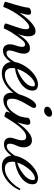

<svg xmlns="http://www.w3.org/2000/svg" viewBox="716 -1308 601 2144"><g transform="rotate(90 1017.0 -236.5)"><path d="M510 31Q474 31 457 9Q440 -13 440 -44Q440 -68 447.5 -92.5Q455 -117 462 -140.5Q469 -164 469 -182Q469 -201 461 -208.5Q453 -216 442 -216Q418 -216 388 -178.5Q358 -141 312 -71Q296 -47 284 -22Q272 3 262 22Q253 22 240.5 20Q228 18 218 13Q208 8 208 0Q208 -7 217.5 -33.5Q227 -60 239.5 -95Q252 -130 262 -165.5Q272 -201 272 -226Q272 -242 266.5 -252Q261 -262 248 -262Q226 -262 195.5 -236Q165 -210 132.5 -167.5Q100 -125 70.5 -74.5Q41 -24 23 27Q14 27 0 23.5Q-14 20 -24.5 14.5Q-35 9 -35 4Q-35 0 -25.5 -29Q-16 -58 -4 -99.5Q8 -141 19 -184Q30 -227 32 -259Q37 -268 52 -275.5Q67 -283 81 -283Q95 -283 103 -275Q111 -267 111 -254Q111 -242 104.5 -215Q98 -188 89 -154Q109 -185 134 -216.5Q159 -248 186 -274Q213 -300 240.5 -316Q268 -332 294 -332Q327 -332 339 -308Q351 -284 351 -253Q351 -232 347 -209.5Q343 -187 337 -167.5Q331 -148 325 -133Q345 -167 369.5 -198.5Q394 -230 423 -250Q452 -270 484 -270Q518 -270 531.5 -249.5Q545 -229 545 -202Q545 -176 536 -146Q527 -116 518 -88Q509 -60 509 -40Q509 -28 515 -18Q521 -8 537 -8Q565 -8 589.5 -33.5Q614 -59 635.5 -95.5Q657 -132 672 -166L685 -149Q669 -108 644 -66Q619 -24 585.5 3.5Q552 31 510 31Z M762 44Q700 44 668 10Q636 -24 636 -74Q636 -118 658.5 -168Q681 -218 718.5 -262Q756 -306 801.5 -333Q847 -360 892 -360Q916 -360 936.5 -347.5Q957 -335 957 -297Q957 -259 935 -226Q913 -193 876 -167Q839 -141 795.5 -124.5Q752 -108 708 -103Q706 -95 705.5 -87.5Q705 -80 705 -72Q705 -60 707.5 -46Q710 -32 718.5 -19Q727 -6 742.5 2Q758 10 783 10Q826 10 868 -14Q910 -38 946.5 -77.5Q983 -117 1008 -165L1023 -154Q996 -94 954 -49.5Q912 -5 862.5 19.5Q813 44 762 44ZM715 -128Q742 -135 775 -152Q808 -169 839 -192.5Q870 -216 890 -244.5Q910 -273 910 -304Q910 -315 906 -320Q902 -325 890 -325Q867 -325 840.5 -307.5Q814 -290 789.5 -261Q765 -232 745 -197.5Q725 -163 715 -128Z M1062 27Q1021 27 1001 2Q981 -23 981 -58Q981 -81 989.5 -116Q998 -151 1012 -189.5Q1026 -228 1044.5 -262Q1063 -296 1084.5 -317.5Q1106 -339 1127 -339Q1137 -339 1144 -333Q1151 -327 1151 -315Q1151 -303 1135.5 -276Q1120 -249 1099.5 -214.5Q1079 -180 1063.5 -142Q1048 -104 1048 -70Q1048 -35 1059.5 -23.5Q1071 -12 1095 -12Q1129 -12 1168 -46Q1207 -80 1250 -165L1261 -153Q1230 -67 1176 -20Q1122 27 1062 27ZM1181 -428Q1164 -428 1150.5 -436.5Q1137 -445 1137 -463Q1137 -485 1162 -501Q1187 -517 1212 -517Q1228 -517 1238.5 -510Q1249 -503 1249 -484Q1249 -465 1227.5 -446.5Q1206 -428 1181 -428Z M1557 20Q1520 20 1501.5 1.5Q1483 -17 1483 -46Q1483 -66 1490.5 -89Q1498 -112 1505 -136Q1512 -160 1512 -182Q1512 -208 1501 -218Q1490 -228 1474 -228Q1443 -228 1411 -203Q1379 -178 1349.5 -139Q1320 -100 1294 -59Q1268 -18 1248 15Q1231 15 1215.5 9Q1200 3 1191 -9Q1191 -14 1201.5 -40Q1212 -66 1226 -103Q1240 -140 1250.5 -180Q1261 -220 1261 -252Q1267 -260 1280.5 -267Q1294 -274 1309 -274Q1339 -274 1339 -247Q1339 -232 1331.5 -199.5Q1324 -167 1312 -129Q1338 -168 1371 -205.5Q1404 -243 1440.5 -267.5Q1477 -292 1513 -292Q1554 -292 1572.5 -263.5Q1591 -235 1591 -201Q1591 -170 1581 -144Q1571 -118 1560.5 -94Q1550 -70 1550 -46Q1550 -26 1558.5 -18.5Q1567 -11 1578 -11Q1603 -11 1628.5 -34Q1654 -57 1677.5 -93Q1701 -129 1719 -166L1732 -152Q1711 -103 1684.5 -64.5Q1658 -26 1626.5 -3Q1595 20 1557 20Z M1808 44Q1746 44 1714 10Q1682 -24 1682 -74Q1682 -118 1704.5 -168Q1727 -218 1764.5 -262Q1802 -306 1847.5 -333Q1893 -360 1938 -360Q1962 -360 1982.5 -347.5Q2003 -335 2003 -297Q2003 -259 1981 -226Q1959 -193 1922 -167Q1885 -141 1841.5 -124.5Q1798 -108 1754 -103Q1752 -95 1751.5 -87.5Q1751 -80 1751 -72Q1751 -60 1753.5 -46Q1756 -32 1764.5 -19Q1773 -6 1788.5 2Q1804 10 1829 10Q1872 10 1914 -14Q1956 -38 1992.5 -77.5Q2029 -117 2054 -165L2069 -154Q2042 -94 2000 -49.5Q1958 -5 1908.5 19.5Q1859 44 1808 44ZM1761 -128Q1788 -135 1821 -152Q1854 -169 1885 -192.5Q1916 -216 1936 -244.5Q1956 -273 1956 -304Q1956 -315 1952 -320Q1948 -325 1936 -325Q1913 -325 1886.5 -307.5Q1860 -290 1835.5 -261Q1811 -232 1791 -197.5Q1771 -163 1761 -128Z"/></g></svg>

Font: Dancing Script Medium
Style: Regular
Weight: 500
Designer: Pablo Impallari
Foundry: Pablo Impallari
Version: Version 2.000